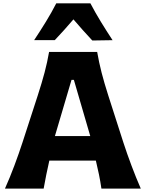

<svg xmlns="http://www.w3.org/2000/svg" viewBox="-20 -1105 859 1125"><path d="M9.1 0H235.8Q242.7 -39.2 251.1 -80.9Q259.4 -122.6 269 -163.9H541.7Q551.4 -123.5 560 -81.9Q568.5 -40.2 574.2 0H804.9Q776.9 -64.1 750.7 -134Q724.4 -203.9 702.8 -270.3L614.4 -545.6Q591 -618.8 575.6 -678.3Q560.2 -737.8 549.3 -800.8H267.6Q257.2 -740.4 241.3 -680.4Q225.4 -620.4 201.2 -545.7L112 -271Q91.1 -206.7 64.5 -135.5Q37.9 -64.3 9.1 0ZM508.8 -307.9H301.8L399.1 -637.2H412.8ZM520.8 -867.7 639.5 -869.6Q604.2 -923.3 570.9 -977.7Q537.6 -1032.1 509.8 -1085.3H309.6Q282.4 -1032.1 249.1 -977.9Q215.8 -923.7 180.2 -870H301.1Q329.8 -900.2 356.9 -930.5Q384 -960.8 410.3 -991.5Q437 -960.4 464.5 -929.4Q492 -898.3 520.8 -867.7Z"/></svg>

Font: Pinar FD VF
Style: Regular
Weight: 300
Designer: Amin Abedi
Version: Version 2.000